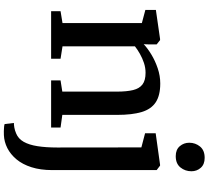

<svg xmlns="http://www.w3.org/2000/svg" viewBox="-62 -766 1071 986"><g transform="rotate(90 473.0 -272.5)"><path d="M98 -58.5V-466L30.5 -484V-538L179.5 -559.5H185.5L207.5 -542V-502L206.5 -475.5Q227.5 -495.5 259.8 -515Q292 -534.5 330.5 -547.5Q369 -560.5 408.5 -560.5Q469.5 -560.5 504.8 -537.2Q540 -514 554.8 -465Q569.5 -416 569.5 -339V-57.5L634.5 -48.5V0H392.5V-48.5L450 -57.5V-337.5Q450 -388.5 442 -421Q434 -453.5 413.2 -469.2Q392.5 -485 353.5 -485Q327.5 -485 302.8 -476.8Q278 -468.5 256 -456Q234 -443.5 217.5 -430.5V-58.5L281 -48.5V0H37V-48.5ZM673.5 242.5Q665 243 652.8 242.8Q640.5 242.5 630.2 241.5Q620 240.5 616.5 238.5L611 191Q618.5 191.5 633.8 189Q649 186.5 665 179.5Q692 168.5 707.8 140.8Q723.5 113 730.2 69.8Q737 26.5 737 -30.5L736.5 -463.5L664 -482.5V-537L825.5 -559.5H830L853 -542V-6Q853 55 838.2 101Q823.5 147 797.8 177.8Q772 208.5 740 224.8Q708 241 673.5 242.5ZM781 -640Q748 -640 730.2 -660.8Q712.5 -681.5 712.5 -709.5Q712.5 -741 732 -764.8Q751.5 -788.5 789.5 -788.5H790.5Q823.5 -788.5 841.2 -768.5Q859 -748.5 859 -720.5Q859 -688.5 839.5 -664.2Q820 -640 782 -640Z"/></g></svg>

Font: Merriweather 36pt SemiBold
Style: Regular
Weight: 600
Version: Version 2.100